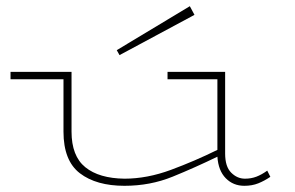

<svg xmlns="http://www.w3.org/2000/svg" viewBox="-20 -589 953 620"><path d="M593 -569 608 -541 366 -411 357 -427ZM853 -18Q834 -5 814 3Q794 11 769 11Q733 11 709 -13.5Q685 -38 682 -83Q610 -48 537.5 -18.5Q465 11 382 11Q291 11 238 -29.5Q185 -70 185 -164V-333H14V-357H211V-164Q211 -85 255.5 -49Q300 -13 382 -12Q455 -12 532 -40.5Q609 -69 682 -105V-333H521V-357H707V-93Q707 -51 726.5 -31.5Q746 -12 771 -12Q791 -12 808 -18.5Q825 -25 843 -38Z"/></svg>

Font: BhuTuka Expanded One
Style: Regular
Weight: 400
Designer: Erin McLaughlin
Version: Version 1.000; ttfautohint (v1.8.3)